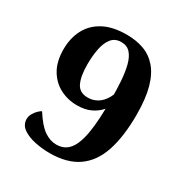

<svg xmlns="http://www.w3.org/2000/svg" viewBox="-168 -842 943 987"><g transform="rotate(30 303.5 -349.0)"><path d="M262 14Q218 14 175 5Q132 -4 103.5 -23.5Q75 -43 73 -75Q72 -94 81.5 -111Q91 -128 103.5 -139.5Q116 -151 122 -153Q162 -90 197.5 -65.5Q233 -41 270 -41Q305 -41 328 -58Q351 -75 365 -106.5Q379 -138 386.5 -181.5Q394 -225 396.5 -277Q399 -329 399 -387Q399 -442 395.5 -492Q392 -542 382 -581Q372 -620 352 -642.5Q332 -665 298 -665Q260 -665 239.5 -638.5Q219 -612 211 -569.5Q203 -527 203 -479Q203 -409 221.5 -370Q240 -331 290 -331Q320 -331 346 -346.5Q372 -362 390.5 -395Q409 -428 415 -481L457 -445Q449 -417 435 -386Q421 -355 399 -328.5Q377 -302 343 -285.5Q309 -269 261 -269Q207 -269 160.5 -293Q114 -317 86 -365Q58 -413 58 -485Q58 -550 84.5 -601.5Q111 -653 165.5 -682.5Q220 -712 304 -712Q358 -712 403.5 -696Q449 -680 482.5 -642Q516 -604 534 -540Q552 -476 552 -380Q552 -252 523 -164Q494 -76 430 -31Q366 14 262 14Z"/></g></svg>

Font: Arima Thin
Style: Bold
Weight: 700
Version: Version 1.100